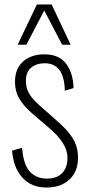

<svg xmlns="http://www.w3.org/2000/svg" viewBox="-20 -830 396 859"><path d="M188 9Q120 9 80 -35.5Q40 -80 34 -156L79 -169Q84 -96 112.5 -63.5Q141 -31 190 -31Q234 -31 258 -55.5Q282 -80 282 -125Q282 -156 261.5 -189.5Q241 -223 197 -260L130 -317Q87 -354 67 -387.5Q47 -421 47 -464Q47 -504 63.5 -531Q80 -558 109.5 -572.5Q139 -587 178 -587Q243 -587 275 -546Q307 -505 309 -436L270 -424Q269 -469 257.5 -496Q246 -523 226.5 -535Q207 -547 181 -547Q143 -547 119.5 -527.5Q96 -508 96 -470Q96 -438 108.5 -414.5Q121 -391 155 -360L224 -299Q250 -277 274 -252Q298 -227 313.5 -196.5Q329 -166 329 -124Q329 -82 311.5 -52.5Q294 -23 262.5 -7Q231 9 188 9ZM59 -630 145 -810H211L296 -630H258L178 -783L98 -630Z"/></svg>

Font: Oswald ExtraLight
Style: Regular
Weight: 250
Designer: Vernon Adams
Foundry: Vernon Adams
Version: Version 4.100; ttfautohint (v1.8.1.43-b0c9)